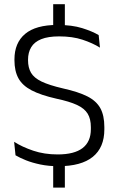

<svg xmlns="http://www.w3.org/2000/svg" viewBox="-20 -766 557 897"><path d="M283 -746.5V-617H228.5V-746.5ZM283 -30V110.5H228.5V-30ZM253 10.5Q207 10.5 168.8 2.5Q130.5 -5.5 101.2 -17.2Q72 -29 52.5 -40.5L46 -103.5Q83.5 -79.5 135.2 -62Q187 -44.5 249.5 -44.5Q327 -44.5 365.8 -74.2Q404.5 -104 404.5 -162.5V-172Q404.5 -210.5 389.5 -235Q374.5 -259.5 339.5 -275.8Q304.5 -292 243.5 -305Q170.5 -321.5 127.5 -344Q84.5 -366.5 66 -400.5Q47.5 -434.5 47.5 -484.5V-488.5Q47.5 -565.5 97.2 -607.5Q147 -649.5 248.5 -649.5Q316.5 -649.5 364.2 -634.5Q412 -619.5 441 -602L447 -543.5Q412.5 -565 365.5 -580.5Q318.5 -596 256.5 -596Q204.5 -596 172.5 -583Q140.5 -570 125.8 -545.5Q111 -521 111 -487V-484.5Q111 -450 125 -426Q139 -402 174.2 -385Q209.5 -368 274 -353Q346 -337 388 -315.8Q430 -294.5 448.8 -260.5Q467.5 -226.5 467.5 -172.5V-161.5Q467.5 -77 413.5 -33.2Q359.5 10.5 253 10.5Z"/></svg>

Font: Anek Kannada Light
Style: Regular
Weight: 300
Designer: Vaishnavi Murthy, Maithili Shingre (Kannada) & Yesha Goshar (Latin)
Foundry: Ek Type
Version: Version 1.003